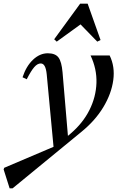

<svg xmlns="http://www.w3.org/2000/svg" viewBox="-130 -785 671 1056"><path d="M-77 251 -110 147 -107 138 175 18 184 13 258 -50Q326 -108 362 -180Q398 -252 400.5 -329Q403 -406 368 -480H473Q503 -419 493 -344.5Q483 -270 438.5 -196Q394 -122 318 -60L-61 251ZM166 39 127 -376Q124 -406 116 -421Q108 -436 94 -436Q76 -436 58.5 -416Q41 -396 17 -349L-6 -360Q14 -421 51.5 -456.5Q89 -492 133 -492Q174 -492 191.5 -469Q209 -446 214 -387L245 -21ZM182 -556 168 -569 311 -765H352L423 -565L405 -556L303 -661H327Z"/></svg>

Font: Platypi Light
Style: Italic
Weight: 300
Italic angle: -13°
Designer: David Sargent
Foundry: Bolt Cutter Type
Version: Version 1.200